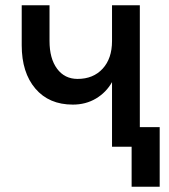

<svg xmlns="http://www.w3.org/2000/svg" viewBox="-20 -554 640 725"><path d="M403 0V-244Q381 -205 342.5 -182Q304 -159 255 -159Q165 -159 113.5 -219.5Q62 -280 62 -383V-534H167V-399Q167 -333 195.5 -294.5Q224 -256 273 -256Q332 -256 367.5 -294.5Q403 -333 403 -399V-534H508V-74H583V151H477V0Z"/></svg>

Font: Geist Mono SemiBold
Style: Regular
Weight: 600
Monospace: yes
Designer: Basement.studio, Andrés Briganti, Mateo Zaragoza
Foundry: Basement.studio, Vercel, Andrés Briganti, Guido Ferreyra, Mateo Zaragoza
Version: Version 1.500; ttfautohint (v1.8.4.7-5d5b)